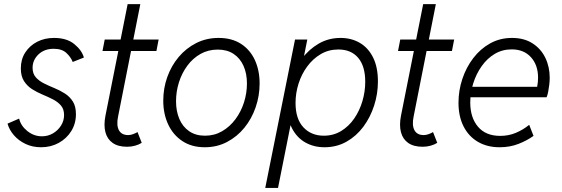

<svg xmlns="http://www.w3.org/2000/svg" viewBox="-20 -707 2726 932"><path d="M179.7 7.8Q137.7 7.8 104 -8.3Q70.3 -24.4 47.6 -50.5Q24.9 -76.7 16.6 -106.9L72.8 -131.3Q81.1 -96.2 112.8 -70.8Q144.5 -45.4 183.6 -45.4Q212.9 -45.4 237.1 -59.6Q261.2 -73.7 276.1 -97.2Q291 -120.6 291 -148.4Q291 -177.2 275.9 -194.8Q260.7 -212.4 237.1 -224.6Q213.4 -236.8 186.3 -248Q159.2 -259.3 135.5 -274.4Q111.8 -289.6 96.4 -313.5Q81.1 -337.4 81.1 -375Q81.1 -418.9 102.5 -452.1Q124 -485.4 160.4 -504.2Q196.8 -522.9 242.2 -522.9Q304.2 -522.9 340.8 -492.9Q377.4 -462.9 387.2 -427.7L333 -406.2Q324.2 -429.2 302.5 -449.7Q280.8 -470.2 240.7 -470.2Q195.3 -470.2 166.7 -442.9Q138.2 -415.5 138.2 -377.9Q138.2 -349.6 153.6 -332Q168.9 -314.5 192.9 -302.5Q216.8 -290.5 243.7 -279.5Q270.5 -268.6 294.4 -253.4Q318.4 -238.3 333.5 -214.6Q348.6 -190.9 348.6 -152.8Q348.6 -106.9 325.9 -70.6Q303.2 -34.2 264.9 -13.2Q226.6 7.8 179.7 7.8Z M597.2 5.4Q553.2 5.4 526.9 -13.2Q500.5 -31.7 491.7 -65.4Q482.9 -99.1 491.7 -144.5L599.6 -687H661.1L553.2 -141.6Q544.4 -99.1 557.1 -75.2Q569.8 -51.3 602.5 -51.3Q613.8 -51.3 626.2 -55.9Q638.7 -60.5 647.5 -65.9L668 -13.7Q654.3 -4.9 635.7 0.2Q617.2 5.4 597.2 5.4ZM477.5 -459.5 488.3 -515.1H750L739.3 -459.5Z M974.1 7.8Q910.6 7.8 865.5 -22Q820.3 -51.8 796.4 -103Q772.5 -154.3 772.5 -218.3Q772.5 -278.3 792 -333Q811.5 -387.7 847.4 -430.4Q883.3 -473.1 932.6 -498Q981.9 -522.9 1041 -522.9Q1105.5 -522.9 1149.9 -494.1Q1194.3 -465.3 1217.3 -415.3Q1240.2 -365.2 1240.2 -301.8Q1240.2 -241.7 1220.9 -186Q1201.7 -130.4 1166.3 -86.9Q1130.9 -43.5 1082 -17.8Q1033.2 7.8 974.1 7.8ZM975.1 -48.3Q1021 -48.3 1058.3 -70.1Q1095.7 -91.8 1122.8 -128.2Q1149.9 -164.6 1164.3 -209.7Q1178.7 -254.9 1178.7 -301.8Q1178.7 -350.1 1162.1 -387.2Q1145.5 -424.3 1114 -445.3Q1082.5 -466.3 1037.1 -466.3Q990.7 -466.3 953.1 -445.1Q915.5 -423.8 889.2 -387.9Q862.8 -352.1 848.6 -307.4Q834.5 -262.7 834.5 -215.3Q834.5 -167.5 850.6 -129.6Q866.7 -91.8 898.2 -70.1Q929.7 -48.3 975.1 -48.3Z M1267.6 205.1 1412.1 -515.1H1471.7L1456.1 -437H1466.8L1442.4 -400.4L1391.1 -146.5L1402.8 -100.6H1390.6L1329.6 205.1ZM1555.2 7.8Q1503.4 7.8 1462.2 -15.4Q1420.9 -38.6 1397.2 -84.7Q1373.5 -130.9 1373.5 -199.7Q1373.5 -259.3 1391.8 -316.9Q1410.2 -374.5 1444.6 -420.9Q1479 -467.3 1526.9 -495.1Q1574.7 -522.9 1633.3 -522.9Q1684.6 -522.9 1725.6 -499.5Q1766.6 -476.1 1790.5 -429Q1814.5 -381.8 1814.5 -311.5Q1814.5 -251.5 1796.1 -194.6Q1777.8 -137.7 1743.9 -92Q1710 -46.4 1662.1 -19.3Q1614.3 7.8 1555.2 7.8ZM1551.8 -48.3Q1598.6 -48.3 1636 -71Q1673.3 -93.8 1699.5 -131.8Q1725.6 -169.9 1739.3 -216.3Q1752.9 -262.7 1752.9 -310.1Q1752.9 -386.2 1718.5 -426.5Q1684.1 -466.8 1622.6 -466.8Q1575.2 -466.8 1537.1 -444.3Q1499 -421.9 1471.4 -384.5Q1443.8 -347.2 1429.2 -301Q1414.6 -254.9 1414.6 -207.5Q1414.6 -129.9 1452.6 -89.1Q1490.7 -48.3 1551.8 -48.3Z M2031.7 5.4Q1987.8 5.4 1961.4 -13.2Q1935.1 -31.7 1926.3 -65.4Q1917.5 -99.1 1926.3 -144.5L2034.2 -687H2095.7L1987.8 -141.6Q1979 -99.1 1991.7 -75.2Q2004.4 -51.3 2037.1 -51.3Q2048.3 -51.3 2060.8 -55.9Q2073.2 -60.5 2082 -65.9L2102.5 -13.7Q2088.9 -4.9 2070.3 0.2Q2051.8 5.4 2031.7 5.4ZM1912.1 -459.5 1922.9 -515.1H2184.6L2173.8 -459.5Z M2405.3 7.8Q2344.7 7.8 2299.8 -18.6Q2254.9 -44.9 2230.2 -93.5Q2205.6 -142.1 2205.6 -208Q2205.6 -268.1 2224.4 -324.2Q2243.2 -380.4 2277.6 -425.3Q2312 -470.2 2359.6 -496.6Q2407.2 -522.9 2465.3 -522.9Q2523.9 -522.9 2564.9 -496.6Q2606 -470.2 2627.2 -426.3Q2648.4 -382.3 2648.4 -329.6Q2648.4 -313.5 2646.2 -295.4Q2644 -277.3 2640.9 -261.2Q2637.7 -245.1 2633.3 -234.9H2250L2259.3 -285.6H2587.4Q2589.8 -297.4 2590.8 -308.6Q2591.8 -319.8 2591.8 -330.1Q2591.8 -391.1 2557.4 -429.2Q2522.9 -467.3 2463.9 -467.3Q2418 -467.3 2381.1 -445.1Q2344.2 -422.9 2317.9 -385.5Q2291.5 -348.1 2277.1 -302.2Q2262.7 -256.3 2262.7 -209.5Q2262.7 -136.2 2300.3 -91.8Q2337.9 -47.4 2408.2 -47.4Q2449.2 -47.4 2484.4 -62.3Q2519.5 -77.1 2548.8 -101.1L2569.8 -47.4Q2538.6 -24.9 2496.8 -8.5Q2455.1 7.8 2405.3 7.8Z"/></svg>

Font: Reddit Sans Light
Style: Italic
Weight: 300
Italic angle: -11.25°
Designer: Stephen Hutchings
Version: Version 1.013